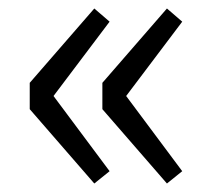

<svg xmlns="http://www.w3.org/2000/svg" viewBox="-20 -507 510 452"><path d="M202 -75 238 -104 106 -281 238 -456 202 -487 50 -312V-250ZM373 -75 409 -104 277 -281 409 -456 373 -487 221 -312V-250Z"/></svg>

Font: ChiuKong Gothic CL Normal
Style: Regular
Weight: 350
Designer: Ryoko NISHIZUKA 西塚涼子 (kana, bopomofo & ideographs); Paul D. Hunt (Latin, Greek & Cyrillic); Sandoll Communications 산돌커뮤니
Foundry: Adobe
Version: Version 1.300